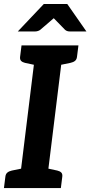

<svg xmlns="http://www.w3.org/2000/svg" viewBox="-26 -954 458 974"><path d="M68.9 0 158 -723.8H296.6L207.4 0ZM-6 0 1.3 -58.1Q2.9 -71.6 11.4 -78.6Q19.8 -85.6 34.1 -88.8L92.9 -100.8L93.2 0ZM183.6 0 208.7 -100.8 264.6 -88.8Q278.2 -85.6 284.9 -78.6Q291.6 -71.6 290 -58.1L282.7 0ZM182.3 -723.8 156.8 -623.1 100.8 -635.1Q87.7 -638.2 81 -645.2Q74.3 -652.2 75.9 -665.7L83.2 -723.8ZM371.9 -723.8 364.6 -665.7Q363 -652.2 354.5 -645.2Q346 -638.2 331.3 -635.1L272.6 -623.1L272.7 -723.8ZM64.3 -794.4 196.3 -933.8H315.2L412.4 -794.4H328.4Q313 -794.4 303.7 -803.1L246.7 -861.6L178.6 -803.1Q174.6 -799.6 167.1 -797Q159.6 -794.4 151.9 -794.4Z"/></svg>

Font: Aleo
Style: Italic
Weight: 400
Italic angle: -7°
Designer: Alessio Laiso
Foundry: Alessio Laiso
Version: Version 2.001;gftools[0.9.29]